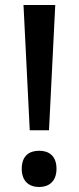

<svg xmlns="http://www.w3.org/2000/svg" viewBox="-20 -978 315 768"><path d="M176 -457 201 -958H74L99 -457ZM67 -303C67 -252 97 -230 137 -230C175 -230 206 -252 206 -303C206 -355 175 -375 137 -375C97 -375 67 -355 67 -303Z"/></svg>

Font: Noto Sans Khmer UI Condensed Medium
Style: Regular
Weight: 500
Width: 3
Designer: Danh Hong and the Monotype Design Team
Foundry: Monotype Imaging Inc.
Version: Version 2.002